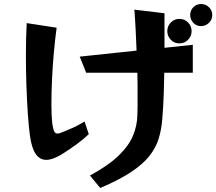

<svg xmlns="http://www.w3.org/2000/svg" viewBox="-20 -859 1077 956"><path d="M1037 -784Q1037 -762 1020.5 -745.5Q1004 -729 981 -729Q958 -729 942.5 -745.5Q927 -762 927 -784Q927 -807 942.5 -823Q958 -839 981 -839Q1004 -839 1020.5 -823Q1037 -807 1037 -784ZM428 15Q520 -35 570.5 -84Q621 -133 642 -183Q663 -233 664 -286Q665 -307 665 -329Q665 -351 665 -373Q665 -403 665 -434.5Q665 -466 664 -497H409L377 -577L660 -607Q658 -658 655.5 -709.5Q653 -761 649 -811L799 -793V-621L940 -636V-497H798Q797 -442 795 -384.5Q793 -327 788 -266Q784 -214 770 -168.5Q756 -123 723.5 -82Q691 -41 632 -2Q573 37 479 77ZM934 -704Q934 -679 916.5 -661Q899 -643 873 -643Q848 -643 830.5 -661Q813 -679 813 -704Q813 -729 830.5 -747Q848 -765 873 -765Q899 -765 916.5 -747Q934 -729 934 -704ZM422 -191Q396 -166 364 -142.5Q332 -119 296 -96Q245 -63 210 -63Q145 -63 129 -184Q123 -228 118.5 -293.5Q114 -359 111.5 -434.5Q109 -510 109 -583Q109 -627 110 -668Q111 -709 113 -744L262 -721Q254 -663 248 -596Q242 -529 239 -463Q236 -397 236 -342Q236 -313 237 -288.5Q238 -264 240 -246Q244 -217 249.5 -205.5Q255 -194 266 -194Q271 -194 277 -196Q283 -198 291 -201Q319 -212 344.5 -223.5Q370 -235 401 -254Z"/></svg>

Font: RocknRoll One
Style: Regular
Weight: 400
Designer: Fontworks Inc.
Foundry: Fontworks Inc.
Version: Version 1.100